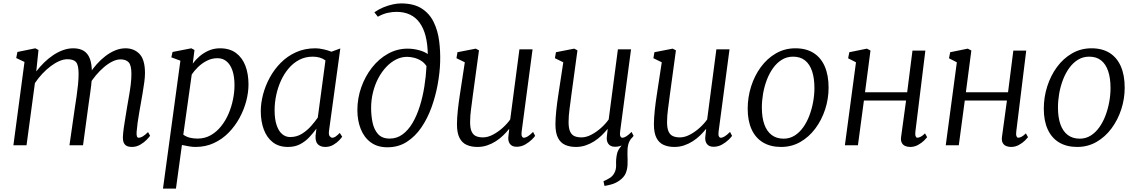

<svg xmlns="http://www.w3.org/2000/svg" viewBox="-20 -851 6650 1125"><path d="M205.5 -558 192.5 -432.5Q213 -459.5 238 -484Q263 -508.5 291.2 -527.5Q319.5 -546.5 349.2 -557.2Q379 -568 409 -568Q446.5 -568 470.8 -553Q495 -538 506.8 -506.5Q518.5 -475 518.5 -424.5Q518.5 -421 518.2 -417.2Q518 -413.5 518 -410Q518 -406.5 517.5 -402.5L504 -418Q522.5 -447.5 546.5 -474.5Q570.5 -501.5 598 -522.5Q625.5 -543.5 655.2 -555.8Q685 -568 715.5 -568Q766 -568 797.8 -534.5Q829.5 -501 829.5 -423Q829.5 -400 825.5 -369.8Q821.5 -339.5 816 -307.5Q810.5 -275.5 805.5 -247Q801 -221.5 795.8 -192Q790.5 -162.5 786.5 -133Q782.5 -103.5 780.5 -78.5Q779.5 -62 782 -53Q784.5 -44 792 -44Q804 -44 816.8 -51.8Q829.5 -59.5 847.5 -77L859.5 -55.5Q855 -48.5 840 -32.8Q825 -17 802.2 -3.5Q779.5 10 752 10Q734 10 722.2 3.8Q710.5 -2.5 705 -15.2Q699.5 -28 700 -47.5Q701 -71 705.2 -101.5Q709.5 -132 715 -164.2Q720.5 -196.5 725 -225.5Q729.5 -253 735.5 -286.2Q741.5 -319.5 745.8 -353.8Q750 -388 750 -418Q750 -468 734.2 -485.5Q718.5 -503 685.5 -503Q664 -503 639.2 -491Q614.5 -479 589.5 -457.8Q564.5 -436.5 541.8 -409.5Q519 -382.5 501.5 -352.5L519 -400Q517.5 -376.5 514.2 -349.8Q511 -323 507.2 -296.8Q503.5 -270.5 500 -247L466.5 0H387L419 -222.5Q423.5 -251 428.5 -285.2Q433.5 -319.5 437 -354Q440.5 -388.5 440.5 -418Q440.5 -468.5 426.2 -486.2Q412 -504 374.5 -504Q352.5 -504 327.2 -493Q302 -482 276.2 -462.5Q250.5 -443 227 -417.8Q203.5 -392.5 184.5 -364L135.5 0H58.5L123.5 -488L75 -511L82 -546.5L187 -568Z M935 254 1037 -495.5 984 -515 991 -546.5 1101 -568 1119.5 -558 1109.5 -478.5Q1125.5 -500.5 1149.2 -521Q1173 -541.5 1203.2 -554.8Q1233.5 -568 1269 -568Q1325.5 -568 1362.5 -540.8Q1399.5 -513.5 1417.8 -465.8Q1436 -418 1436 -356Q1436 -309.5 1422.8 -258.8Q1409.5 -208 1383.5 -160.2Q1357.5 -112.5 1320 -74Q1282.5 -35.5 1233.5 -12.8Q1184.5 10 1125 10Q1106.5 10 1085.8 6.2Q1065 2.5 1046 -1.5L1011 254ZM1054 -62Q1071 -49.5 1092.5 -44.2Q1114 -39 1137 -39Q1180 -39 1214.5 -58.5Q1249 -78 1275.2 -110.8Q1301.5 -143.5 1319 -184.2Q1336.5 -225 1345.2 -268.2Q1354 -311.5 1354 -351.5Q1354 -403 1341.8 -438.2Q1329.5 -473.5 1307.2 -491.8Q1285 -510 1254.5 -510Q1221 -510 1191.5 -494.8Q1162 -479.5 1139.5 -457.2Q1117 -435 1103.5 -414.5Z M1908 -86Q1904.5 -61.5 1912 -52.8Q1919.5 -44 1927 -44Q1937 -44 1947 -51.2Q1957 -58.5 1971 -72L1985 -50Q1981.5 -44 1968 -29.5Q1954.5 -15 1933.2 -2.5Q1912 10 1886 10Q1859 10 1843 -5Q1827 -20 1829 -56L1834 -97Q1815.5 -72 1792.5 -47.2Q1769.5 -22.5 1738.8 -6.2Q1708 10 1667 10Q1614 10 1578.8 -17.2Q1543.5 -44.5 1525.8 -92Q1508 -139.5 1508 -200Q1508 -246 1521.2 -297Q1534.5 -348 1560.5 -396Q1586.5 -444 1625 -483Q1663.5 -522 1714.5 -545Q1765.5 -568 1828.5 -568Q1849 -568 1875 -562.2Q1901 -556.5 1922 -548L1974 -567ZM1887 -497Q1871.5 -508.5 1852.5 -513.8Q1833.5 -519 1812.5 -519Q1769.5 -519 1734.2 -500.8Q1699 -482.5 1672 -451Q1645 -419.5 1626.5 -379Q1608 -338.5 1598.5 -293.8Q1589 -249 1589 -205Q1589 -153 1600.8 -118Q1612.5 -83 1633 -65.5Q1653.5 -48 1680 -48Q1718.5 -48 1749.2 -67.2Q1780 -86.5 1803.2 -113Q1826.5 -139.5 1842 -162Z M2250 12Q2191.5 12 2152.5 -16.8Q2113.5 -45.5 2093.8 -95Q2074 -144.5 2074 -206Q2074 -275 2096.8 -339.5Q2119.5 -404 2159.8 -455.2Q2200 -506.5 2253.5 -536.2Q2307 -566 2368 -566Q2401 -566 2434.8 -557Q2468.5 -548 2486.5 -534Q2485.5 -593.5 2473.8 -639.5Q2462 -685.5 2439.2 -717.2Q2416.5 -749 2382.5 -765.2Q2348.5 -781.5 2302.5 -781.5Q2280 -781.5 2252.2 -775.8Q2224.5 -770 2194 -753L2173.5 -779Q2198.5 -796.5 2226.5 -808Q2254.5 -819.5 2281 -825.2Q2307.5 -831 2329.5 -831Q2404.5 -831 2450.8 -801.2Q2497 -771.5 2521.2 -721.5Q2545.5 -671.5 2553.2 -610.5Q2561 -549.5 2559 -486.5Q2557 -424.5 2544.5 -356Q2532 -287.5 2508.5 -222.2Q2485 -157 2448.8 -104Q2412.5 -51 2363.2 -19.5Q2314 12 2250 12ZM2263.5 -39Q2305.5 -39 2338.8 -63.5Q2372 -88 2397 -130.2Q2422 -172.5 2439.2 -227Q2456.5 -281.5 2466.2 -342.2Q2476 -403 2479 -463.5Q2466 -484 2446 -496Q2426 -508 2404.5 -513Q2383 -518 2365 -518Q2332 -518 2301 -502.5Q2270 -487 2243.5 -459Q2217 -431 2197 -393.5Q2177 -356 2165.8 -311.2Q2154.5 -266.5 2154.5 -218Q2154.5 -174 2163 -133Q2171.5 -92 2195 -65.5Q2218.5 -39 2263.5 -39Z M2777.5 10Q2741.5 10 2714.5 -2Q2687.5 -14 2672.5 -43Q2657.5 -72 2657.5 -123Q2657.5 -140.5 2658.8 -161.2Q2660 -182 2662.5 -205Q2665 -228 2668 -251.2Q2671 -274.5 2674.5 -296L2703.5 -486L2654.5 -510L2660.5 -545L2767.5 -566L2786.5 -556L2750.5 -292Q2748 -270.5 2745.2 -250.5Q2742.5 -230.5 2740 -211.5Q2737.5 -192.5 2736 -173.8Q2734.5 -155 2734.5 -136Q2734.5 -99 2743.8 -79.5Q2753 -60 2770 -53Q2787 -46 2809.5 -46Q2838 -46 2868 -61.8Q2898 -77.5 2924.8 -101.5Q2951.5 -125.5 2969.5 -151L3023.5 -562H3100.5L3036.5 -80Q3034 -61.5 3038 -52.8Q3042 -44 3049.5 -44Q3059.5 -44 3072.5 -52Q3085.5 -60 3103.5 -78L3115.5 -55Q3111.5 -48.5 3096 -33Q3080.5 -17.5 3057.2 -4.2Q3034 9 3006.5 9Q2979.5 9 2967 -9Q2954.5 -27 2959.5 -57Q2959.5 -58.5 2960 -62.5Q2960.5 -66.5 2961.2 -72Q2962 -77.5 2962.5 -83.2Q2963 -89 2963.5 -94L2962.5 -95Q2947 -75.5 2927.5 -56.8Q2908 -38 2884.5 -23Q2861 -8 2834.2 1Q2807.5 10 2777.5 10Z M3522 238.5 3516 211Q3538.5 201 3553.8 191.2Q3569 181.5 3578.5 165Q3591.5 143 3590 112.5Q3588.5 82 3595 51.5Q3599.5 30.5 3613.5 13Q3627.5 -4.5 3635.5 -15.5L3686 -48.5Q3666 -26 3660.8 -2.8Q3655.5 20.5 3656.5 52.5Q3658 85.5 3657 113.5Q3656 141.5 3646 164.8Q3636 188 3610 206.5Q3599.5 214 3587.5 220Q3575.5 226 3560 230.2Q3544.5 234.5 3522 238.5ZM3354.5 10Q3318.5 10 3291.5 -2Q3264.5 -14 3249.5 -43Q3234.5 -72 3234.5 -123Q3234.5 -140.5 3235.8 -161.2Q3237 -182 3239.5 -205Q3242 -228 3245 -251.2Q3248 -274.5 3251.5 -296L3280.5 -486L3231.5 -510L3237.5 -545L3344.5 -566L3363.5 -556L3327.5 -292Q3325 -270.5 3322.2 -250.5Q3319.5 -230.5 3317 -211.5Q3314.5 -192.5 3313 -173.8Q3311.5 -155 3311.5 -136Q3311.5 -99 3320.8 -79.5Q3330 -60 3347 -53Q3364 -46 3386.5 -46Q3415 -46 3445 -61.8Q3475 -77.5 3501.8 -101.5Q3528.5 -125.5 3546.5 -151L3600.5 -562H3677.5L3613.5 -80Q3611 -61.5 3615 -52.8Q3619 -44 3626.5 -44Q3636.5 -44 3649.5 -52Q3662.5 -60 3680.5 -78L3692.5 -55Q3688.5 -48.5 3673 -33Q3657.5 -17.5 3634.2 -4.2Q3611 9 3583.5 9Q3556.5 9 3544 -9Q3531.5 -27 3536.5 -57Q3536.5 -58.5 3537 -62.5Q3537.5 -66.5 3538.2 -72Q3539 -77.5 3539.5 -83.2Q3540 -89 3540.5 -94L3539.5 -95Q3524 -75.5 3504.5 -56.8Q3485 -38 3461.5 -23Q3438 -8 3411.2 1Q3384.5 10 3354.5 10Z M3931.5 10Q3895.5 10 3868.5 -2Q3841.5 -14 3826.5 -43Q3811.5 -72 3811.5 -123Q3811.5 -140.5 3812.8 -161.2Q3814 -182 3816.5 -205Q3819 -228 3822 -251.2Q3825 -274.5 3828.5 -296L3857.5 -486L3808.5 -510L3814.5 -545L3921.5 -566L3940.5 -556L3904.5 -292Q3902 -270.5 3899.2 -250.5Q3896.5 -230.5 3894 -211.5Q3891.5 -192.5 3890 -173.8Q3888.5 -155 3888.5 -136Q3888.5 -99 3897.8 -79.5Q3907 -60 3924 -53Q3941 -46 3963.5 -46Q3992 -46 4022 -61.8Q4052 -77.5 4078.8 -101.5Q4105.5 -125.5 4123.5 -151L4177.5 -562H4254.5L4190.5 -80Q4188 -61.5 4192 -52.8Q4196 -44 4203.5 -44Q4213.5 -44 4226.5 -52Q4239.5 -60 4257.5 -78L4269.5 -55Q4265.5 -48.5 4250 -33Q4234.5 -17.5 4211.2 -4.2Q4188 9 4160.5 9Q4133.5 9 4121 -9Q4108.5 -27 4113.5 -57Q4113.5 -58.5 4114 -62.5Q4114.5 -66.5 4115.2 -72Q4116 -77.5 4116.5 -83.2Q4117 -89 4117.5 -94L4116.5 -95Q4101 -75.5 4081.5 -56.8Q4062 -38 4038.5 -23Q4015 -8 3988.2 1Q3961.5 10 3931.5 10Z M4640.5 -568Q4703.5 -568 4746.8 -540.8Q4790 -513.5 4812.5 -462Q4835 -410.5 4835 -337.5Q4835 -272 4814.8 -210Q4794.5 -148 4757.5 -98.2Q4720.5 -48.5 4669.5 -19.2Q4618.5 10 4557 10Q4495 10 4451 -16.2Q4407 -42.5 4384 -92.8Q4361 -143 4361 -214Q4361 -281 4381 -344.2Q4401 -407.5 4438 -458Q4475 -508.5 4526.5 -538.2Q4578 -568 4640.5 -568ZM4627 -519Q4590.5 -519 4561.2 -501Q4532 -483 4510 -452.5Q4488 -422 4473.2 -383.2Q4458.5 -344.5 4451.2 -302.8Q4444 -261 4444 -221Q4444 -163 4458.5 -122.2Q4473 -81.5 4501.5 -60Q4530 -38.5 4571.5 -38.5Q4607 -38.5 4635.8 -56.5Q4664.5 -74.5 4686.2 -105Q4708 -135.5 4722.5 -174Q4737 -212.5 4744.5 -254Q4752 -295.5 4752 -335Q4752 -393 4738.2 -434Q4724.5 -475 4697 -497Q4669.5 -519 4627 -519Z M5343.5 -79Q5341.5 -61 5345.2 -52.5Q5349 -44 5354.5 -44Q5363.5 -44 5374.8 -49.8Q5386 -55.5 5400 -69.5L5412.5 -47Q5408.5 -41.5 5394.5 -27.5Q5380.5 -13.5 5359.2 -1.8Q5338 10 5313 10Q5296 10 5283 4Q5270 -2 5263.5 -15.2Q5257 -28.5 5260 -49.5L5289 -262H5042L5007 0H4930.5L4995.5 -486L4949.5 -509.5L4956.5 -545L5059.5 -566L5080.5 -555L5048.5 -310.5H5295.5L5326.5 -554.5H5402Z M5934.5 -79Q5932.5 -61 5936.2 -52.5Q5940 -44 5945.5 -44Q5954.5 -44 5965.8 -49.8Q5977 -55.5 5991 -69.5L6003.5 -47Q5999.5 -41.5 5985.5 -27.5Q5971.5 -13.5 5950.2 -1.8Q5929 10 5904 10Q5887 10 5874 4Q5861 -2 5854.5 -15.2Q5848 -28.5 5851 -49.5L5880 -262H5633L5598 0H5521.5L5586.5 -486L5540.5 -509.5L5547.5 -545L5650.5 -566L5671.5 -555L5639.5 -310.5H5886.5L5917.5 -554.5H5993Z M6375.5 -568Q6438.5 -568 6481.8 -540.8Q6525 -513.5 6547.5 -462Q6570 -410.5 6570 -337.5Q6570 -272 6549.8 -210Q6529.5 -148 6492.5 -98.2Q6455.5 -48.5 6404.5 -19.2Q6353.5 10 6292 10Q6230 10 6186 -16.2Q6142 -42.5 6119 -92.8Q6096 -143 6096 -214Q6096 -281 6116 -344.2Q6136 -407.5 6173 -458Q6210 -508.5 6261.5 -538.2Q6313 -568 6375.5 -568ZM6362 -519Q6325.5 -519 6296.2 -501Q6267 -483 6245 -452.5Q6223 -422 6208.2 -383.2Q6193.5 -344.5 6186.2 -302.8Q6179 -261 6179 -221Q6179 -163 6193.5 -122.2Q6208 -81.5 6236.5 -60Q6265 -38.5 6306.5 -38.5Q6342 -38.5 6370.8 -56.5Q6399.5 -74.5 6421.2 -105Q6443 -135.5 6457.5 -174Q6472 -212.5 6479.5 -254Q6487 -295.5 6487 -335Q6487 -393 6473.2 -434Q6459.5 -475 6432 -497Q6404.5 -519 6362 -519Z"/></svg>

Font: Merriweather 7pt Light
Style: Italic
Weight: 300
Italic angle: -7.8°
Designer: Eben Sorkin
Foundry: Eben Sorkin
Version: Version 2.200;gftools[0.9.31]